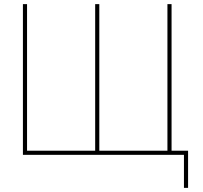

<svg xmlns="http://www.w3.org/2000/svg" viewBox="-20 -750 982 930"><path d="M111 -20H441V-730H461V-20H791V-730H811V-20H891V160H871V0H91V-730H111Z"/></svg>

Font: Mplus 1p Thin
Style: Regular
Weight: 250
Version: Version 1.061